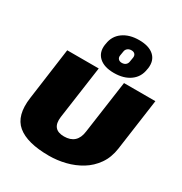

<svg xmlns="http://www.w3.org/2000/svg" viewBox="-230 -1184 1288 1362"><g transform="rotate(30 414.5 -502.5)"><path d="M368 13Q189 13 108 -54.5Q27 -122 49 -277L107 -700H365L304 -267Q297 -213 319 -186Q341 -159 392 -159Q497 -159 511 -267L572 -700H829L770 -277Q759 -200 720 -144.5Q681 -89 624.5 -54.5Q568 -20 501.5 -3.5Q435 13 368 13ZM473 -726Q393 -726 351.5 -764Q310 -802 319 -867L321 -877Q330 -943 382 -980.5Q434 -1018 514 -1018Q595 -1018 636 -980.5Q677 -943 668 -877L666 -867Q657 -801 605.5 -763.5Q554 -726 473 -726ZM486 -816Q506 -816 518 -826.5Q530 -837 532 -854L538 -890Q540 -907 530.5 -917.5Q521 -928 502 -928Q483 -928 470.5 -917.5Q458 -907 456 -890L450 -854Q448 -837 458 -826.5Q468 -816 486 -816Z"/></g></svg>

Font: Pathway Extreme 28pt Black
Style: Italic
Weight: 900
Italic angle: -8°
Designer: Eduardo Rodriguez Tunni
Foundry: Eduardo Rodriguez Tunni
Version: Version 1.001;gftools[0.9.26]